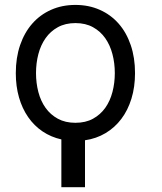

<svg xmlns="http://www.w3.org/2000/svg" viewBox="-20 -573 671 796"><path d="M234.4 5Q191.4 -4.6 156.4 -28.2Q121.4 -51.8 96.8 -87.4Q72.1 -122.9 58.8 -169Q45.5 -215.2 45.5 -269.9Q45.5 -333.8 63.4 -386Q81.3 -438.2 113.8 -475.1Q146.3 -512.1 191.8 -532.3Q237.2 -552.6 292.6 -552.6Q348 -552.6 393.6 -532.3Q439.3 -512.1 471.8 -475.1Q504.3 -438.2 522 -386Q539.8 -333.8 539.8 -269.9Q539.8 -212.4 525 -164.2Q510.3 -116.1 483.1 -80.1Q456 -44 417.6 -21.1Q379.3 1.8 332.4 8.5V203.1H234.4ZM292.6 -63.9Q334.9 -63.9 365.6 -80.8Q396.3 -97.7 416.4 -125.9Q436.4 -154.1 446.2 -191.6Q456 -229 456 -269.9Q456 -311.1 446.2 -348.5Q436.4 -386 416.4 -414.6Q396.3 -443.2 365.6 -460.2Q334.9 -477.3 292.6 -477.3Q250.7 -477.3 219.8 -460.2Q188.9 -443.2 168.9 -414.6Q148.8 -386 139 -348.5Q129.3 -311.1 129.3 -269.9Q129.3 -229 139 -191.6Q148.8 -154.1 168.9 -125.9Q188.9 -97.7 219.8 -80.8Q250.7 -63.9 292.6 -63.9Z"/></svg>

Font: Fast_Sans
Style: Regular
Weight: 400
Designer: Rasmus Andersson
Foundry: rsms
Version: Version 3.018;git-588b23468